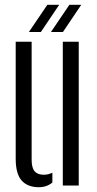

<svg xmlns="http://www.w3.org/2000/svg" viewBox="-20 -774 403 801"><path d="M45.5 -112V-600H112V-107.5Q112 -74.5 124.2 -59.8Q136.5 -45 163 -45Q181 -45 198.5 -53.5V-12.5Q175 7 142 7Q95 7 70.2 -21Q45.5 -49 45.5 -112ZM242 0V-600H308.5V0ZM100.5 -640.5 177.5 -754H227L150.5 -640.5ZM192.5 -640.5 269.5 -754H319L242.5 -640.5Z"/></svg>

Font: Big Shoulders Stencil Display Thin
Style: Regular
Weight: 400
Version: Version 2.001